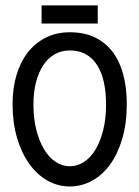

<svg xmlns="http://www.w3.org/2000/svg" viewBox="-20 -671 509 701"><path d="M442.9 -291Q442.9 -220.7 426.5 -165Q410.2 -109.4 382.1 -70.6Q354 -31.7 315.9 -11Q277.8 9.8 234.9 9.8Q191.4 9.8 153.3 -11.7Q115.2 -33.2 86.9 -72.8Q58.6 -112.3 42.2 -167.7Q25.9 -223.1 25.9 -291Q25.9 -349.1 40.3 -397.2Q54.7 -445.3 81.8 -480Q108.9 -514.6 147.7 -533.9Q186.5 -553.2 234.9 -553.2Q288.6 -553.2 327.6 -533.9Q366.7 -514.6 392.3 -480Q418 -445.3 430.4 -397.2Q442.9 -349.1 442.9 -291ZM367.2 -290Q367.2 -334 359.4 -370.1Q351.6 -406.2 335.2 -432.4Q318.8 -458.5 293.9 -472.7Q269 -486.8 234.9 -486.8Q204.1 -486.8 179.4 -472.7Q154.8 -458.5 137.7 -432.4Q120.6 -406.2 111.3 -370.1Q102.1 -334 102.1 -290Q102.1 -238.8 112.5 -197.3Q123 -155.8 140.9 -126Q158.7 -96.2 182.9 -80.1Q207 -64 234.9 -64Q262.2 -64 286.4 -79.6Q310.5 -95.2 328.4 -124.5Q346.2 -153.8 356.7 -195.6Q367.2 -237.3 367.2 -290ZM131.8 -585V-651.4H336.9V-585Z"/></svg>

Font: Englebert
Style: Regular
Weight: 400
Designer: Astigmatic (AOETI)
Foundry: Astigmatic (AOETI)
Version: Version 1.000